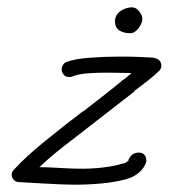

<svg xmlns="http://www.w3.org/2000/svg" viewBox="-20 -473 462 526"><path d="M183 33Q170 33 145.5 32Q121 31 95 29.5Q69 28 51 27Q33 26 33 26Q23 26 17.5 19.5Q12 13 12 6Q12 -2 18 -8Q50 -43 101.5 -85Q153 -127 207 -168V-167Q243 -195 270.5 -216.5Q298 -238 318 -255H319Q331 -264 340 -273Q324 -273 306.5 -273.5Q289 -274 272 -274Q244 -274 219 -272Q194 -270 180 -264Q176 -262 169 -262Q160 -262 154.5 -268.5Q149 -275 149 -283Q149 -290 153.5 -296.5Q158 -303 168 -305Q187 -312 228 -315Q269 -318 312 -318Q338 -318 361 -317Q384 -316 402 -315V-314Q412 -313 417 -307Q422 -301 422 -293Q422 -284 415 -278Q405 -268 388 -254.5Q371 -241 348 -224L349 -223L237 -136Q197 -105 157 -74Q117 -43 88 -15Q110 -15 142 -13Q174 -11 191 -11Q227 -10 261 -14Q295 -18 316 -25Q321 -25 326 -28.5Q331 -32 332 -33V-35Q340 -55 361 -55Q369 -55 375 -49.5Q381 -44 381 -31Q376 -13 360.5 0Q345 13 325 18Q296 26 259 29.5Q222 33 183 33ZM337 -382Q318 -382 306.5 -390Q295 -398 295 -414Q295 -431 308.5 -441.5Q322 -452 341 -453Q352 -453 360.5 -443Q369 -433 370 -422Q370 -409 359.5 -395.5Q349 -382 337 -382Z"/></svg>

Font: Grape Nuts
Style: Regular
Weight: 400
Designer: Robert E. Leuschke
Foundry: Robert E. Leuschke
Version: Version 1.010; ttfautohint (v1.8.3)